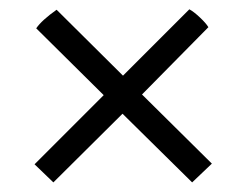

<svg xmlns="http://www.w3.org/2000/svg" viewBox="-20 -460 519 404"><path d="M92.3 -76.2 52.7 -114.3 198.2 -259.8 56.2 -400.4Q67.9 -417.5 99.1 -439.5L238.8 -300.8L378.4 -440.4Q387.7 -435.5 400.6 -423.3Q413.6 -411.1 418.5 -402.8L278.8 -261.2L425.8 -115.7L384.3 -76.2L237.8 -220.7Z"/></svg>

Font: Fjord
Style: One
Weight: 400
Designer: Viktoriya Grabowska
Foundry: Viktoriya Grabowska
Version: Version 1.002